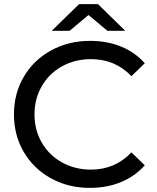

<svg xmlns="http://www.w3.org/2000/svg" viewBox="-20 -907 763 935"><path d="M228.5 -38.5C284.8 -7.5 348 8 418 8C472.7 8 522.8 -1.3 568.5 -20C614.2 -38.7 653 -66 685 -102L620 -165C566.7 -109 501 -81 423 -81C371 -81 324 -92.7 282 -116C240 -139.3 207.2 -171.5 183.5 -212.5C159.8 -253.5 148 -299.3 148 -350C148 -400.7 159.8 -446.5 183.5 -487.5C207.2 -528.5 240 -560.7 282 -584C324 -607.3 371 -619 423 -619C501.7 -619 567.3 -591.3 620 -536L685 -599C653 -635 614.3 -662.2 569 -680.5C523.7 -698.8 473.7 -708 419 -708C349 -708 285.7 -692.5 229 -661.5C172.3 -630.5 128 -587.8 96 -533.5C64 -479.2 48 -418 48 -350C48 -282 64 -220.8 96 -166.5C128 -112.2 172.2 -69.5 228.5 -38.5ZM503 -757H590L457 -887H365L232 -757H319L411 -834Z"/></svg>

Font: ICO Headline
Style: Regular
Weight: 500
Designer: Julieta Ulanovsky
Foundry: Julieta Ulanovsky
Version: Version 7.200